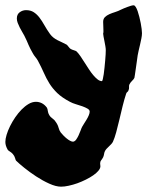

<svg xmlns="http://www.w3.org/2000/svg" viewBox="-39 -533 566 717"><path d="M475.1 -326.2Q474.1 -318.8 472.2 -305.2Q470.2 -291.5 468.3 -277.8Q466.3 -264.2 464.8 -253.7Q463.4 -243.2 462.9 -242.2Q460.4 -236.8 454.1 -231Q447.8 -225.1 443.8 -216.8Q442.4 -212.9 442.9 -207Q443.4 -201.2 440.9 -195.8Q439.9 -191.9 436.5 -189.5Q433.1 -187 432.1 -183.1Q425.3 -162.6 418.9 -136.7Q412.6 -110.8 406.7 -85.7Q400.9 -60.5 394.8 -38.6Q388.7 -16.6 382.8 -3.9Q380.4 1 376.5 5.1Q372.6 9.3 367.9 13.7Q363.3 18.1 358.9 22.7Q354.5 27.3 352.1 33.2Q350.6 36.1 349.6 42.5Q348.6 48.8 346.2 54.2Q344.2 58.1 342.3 60.8Q340.3 63.5 338.6 65.9Q336.9 68.4 335.9 70.8Q335 73.2 335 77.1Q335 80.1 335.4 82.5Q335.9 85 335.9 87.9Q335.9 95.7 328.6 104.5Q321.3 113.3 309.3 121.6Q297.4 129.9 281.7 137.7Q266.1 145.5 249.8 151.4Q233.4 157.2 217.5 160.6Q201.7 164.1 189 164.1Q169.9 164.1 145 152.8Q120.1 141.6 95.9 125.7Q71.8 109.9 51.5 93.5Q31.2 77.1 21 66.9Q19.5 65.4 17.3 57.4Q15.1 49.3 8.8 42Q3.4 36.1 -2 33Q-7.3 29.8 -9.8 26.9Q-19 11.2 -19 -2.9Q-19 -14.2 -14.4 -29.5Q-9.8 -44.9 -1.5 -61.8Q6.8 -78.6 17.8 -94.7Q28.8 -110.8 41.5 -123.8Q54.2 -136.7 67.9 -144.8Q81.5 -152.8 95.2 -152.8Q106.9 -152.8 117.4 -147.5Q127.9 -142.1 136.2 -130.9Q138.7 -126.5 139.6 -118.4Q140.6 -110.4 145 -103Q148.9 -96.2 156.7 -90.8Q164.6 -85.4 168.9 -78.1Q176.8 -67.4 179.7 -56.2Q182.6 -44.9 188 -38.1Q191.9 -33.2 197.8 -27.1Q203.6 -21 210 -15.9Q216.3 -10.7 222.7 -7.3Q229 -3.9 233.9 -3.9Q240.7 -4.9 245.6 -12Q250.5 -19 254.6 -27.8Q258.8 -36.6 262 -45.7Q265.1 -54.7 268.1 -60.1Q270 -64 274.7 -71Q279.3 -78.1 284.2 -86.2Q289.1 -94.2 292.5 -102.3Q295.9 -110.4 295.9 -116.2Q295.9 -122.6 288.1 -127.2Q280.3 -131.8 268.8 -136Q257.3 -140.1 244.6 -143.8Q231.9 -147.5 222.2 -152.8Q192.4 -168.5 174.8 -185.5Q157.2 -202.6 145.5 -221.4Q133.8 -240.2 124.5 -261.5Q115.2 -282.7 102.1 -307.1Q98.1 -314 92.8 -320.3Q87.4 -326.7 83 -335Q78.1 -343.3 74.5 -350.6Q70.8 -357.9 67.6 -365.2Q64.5 -372.6 60.8 -381.1Q57.1 -389.6 51.8 -399.9Q48.3 -406.2 43.7 -414.1Q39.1 -421.9 34.7 -430.4Q30.3 -439 27.1 -447.5Q23.9 -456.1 23.9 -463.9Q23.9 -479.5 34.7 -487.3Q45.4 -495.1 58.1 -495.1Q75.2 -495.1 86.9 -487.5Q98.6 -480 108.2 -467.5Q117.7 -455.1 126.7 -439Q135.7 -422.9 147.9 -405.8Q153.8 -397.9 160.6 -392.6Q167.5 -387.2 175.5 -383.1Q183.6 -378.9 192.4 -375Q201.2 -371.1 210 -366.2Q213.9 -362.8 217.3 -357.9Q220.7 -353 225.1 -350.1Q230.5 -347.2 237.3 -345.2Q244.1 -343.3 247.1 -340.8Q254.4 -333.5 262 -322.3Q269.5 -311 277.3 -298.8Q285.2 -286.6 293.2 -274.2Q301.3 -261.7 309.6 -252Q317.9 -242.2 325.9 -236.1Q334 -230 341.8 -230Q343.3 -230.5 345 -237.8Q346.7 -245.1 348.4 -256.1Q350.1 -267.1 351.3 -280.5Q352.5 -293.9 353.8 -306.6Q355 -319.3 355.5 -330.1Q356 -340.8 356 -346.2Q356 -351.6 354.5 -360.6Q353 -369.6 351.1 -378.9Q349.1 -388.2 347.7 -396.2Q346.2 -404.3 346.2 -407.2Q347.2 -409.7 347.2 -412.8Q347.2 -416 347.2 -419.9Q347.2 -427.7 346.7 -436.8Q346.2 -445.8 346.2 -451.2Q346.2 -462.4 352.8 -469Q359.4 -475.6 369.4 -480Q379.4 -484.4 391.1 -488Q402.8 -491.7 413.1 -497.1Q417 -499 423.3 -501.7Q429.7 -504.4 436.3 -506.8Q442.9 -509.3 449.2 -511.2Q455.6 -513.2 460 -513.2Q463.9 -513.2 467.8 -507.1Q471.7 -501 475.1 -491.2Q478.5 -481.4 481.4 -469.7Q484.4 -458 486.6 -446.3Q488.8 -434.6 490 -424.8Q491.2 -415 491.2 -409.2Q491.2 -400.9 489 -389.6Q486.8 -378.4 484.1 -366.7Q481.4 -355 478.8 -344.2Q476.1 -333.5 475.1 -326.2Z"/></svg>

Font: Freckle Face
Style: Regular
Weight: 400
Designer: Astigmatic (AOETI)
Foundry: Astigmatic (AOETI)
Version: Version 1.000